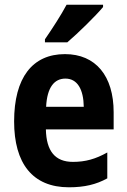

<svg xmlns="http://www.w3.org/2000/svg" viewBox="-20 -786 539 816"><path d="M418 -756V-766H263C239 -721 204 -667 171 -619V-606H266C313 -646 387 -719 418 -756ZM256 -556C118 -556 40 -456 40 -270C40 -92 118 10 273 10C339 10 389 -2 436 -28V-138C386 -110 343 -98 290 -98C214 -98 177 -144 175 -236H463V-309C463 -463 387 -556 256 -556ZM258 -452C309 -452 335 -406 336 -332H176C180 -415 211 -452 258 -452Z"/></svg>

Font: Noto Sans Thai Looped Condensed
Style: Bold
Weight: 700
Width: 3
Designer: Sasikarn Vongin, Ben Mitchell
Foundry: The Fontpad Ltd
Version: Version 1.001